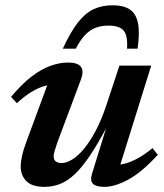

<svg xmlns="http://www.w3.org/2000/svg" viewBox="-20 -714 639 746"><path d="M338 -40.5 395.5 -226.5 396 -222.5Q359 -153 328 -107.2Q297 -61.5 268.8 -35.5Q240.5 -9.5 212.2 1.2Q184 12 153 12Q104.5 12 82.5 -10.2Q60.5 -32.5 60.5 -67.5Q60.5 -86 66.5 -111.8Q72.5 -137.5 87 -175.5L177.5 -420.5L200.5 -386Q175 -386.5 149.8 -378.8Q124.5 -371 98.8 -354.8Q73 -338.5 45.5 -313L23 -337.5Q65 -388 103.2 -417Q141.5 -446 176.8 -458.5Q212 -471 244 -471Q282 -471 294.5 -454.5Q307 -438 294 -404L202.5 -159.5Q195.5 -139 192 -126.8Q188.5 -114.5 188.5 -106Q188.5 -93.5 196.5 -87Q204.5 -80.5 220 -80.5Q238 -80.5 260.2 -94Q282.5 -107.5 305.8 -135.2Q329 -163 351.8 -205.8Q374.5 -248.5 394 -307.5L444 -459H567.5L436 -37.5L416.5 -73Q440 -72 464.8 -78.2Q489.5 -84.5 516.5 -99.5Q543.5 -114.5 572.5 -138.5L593 -112.5Q530.5 -44 478 -16Q425.5 12 386.5 12Q353 12 341 -0.2Q329 -12.5 338 -40.5ZM402 -614.5Q373.5 -614.5 351.2 -606Q329 -597.5 310.5 -578Q292 -558.5 274.5 -525H224Q254 -589.5 282.2 -626Q310.5 -662.5 343.2 -678Q376 -693.5 417.5 -693.5Q460.5 -693.5 484.8 -677Q509 -660.5 516.2 -623.5Q523.5 -586.5 514.5 -525H473.5Q477 -575.5 460.5 -595Q444 -614.5 402 -614.5Z"/></svg>

Font: Newsreader SemiBold
Style: Italic
Weight: 600
Italic angle: -17°
Designer: Hugues Gentile
Foundry: Production Type
Version: Version 1.003